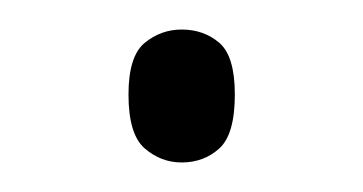

<svg xmlns="http://www.w3.org/2000/svg" viewBox="-20 -537 246 130"><path d="M103 -427Q89 -427 78 -436.5Q67 -446 67 -473Q67 -499 78 -508Q89 -517 103 -517Q118 -517 128.5 -508Q139 -499 139 -473Q139 -446 128.5 -436.5Q118 -427 103 -427Z"/></svg>

Font: Noto Serif ExtraLight
Style: Regular
Weight: 200
Designer: Monotype Design Team
Foundry: Monotype Imaging Inc.
Version: Version 2.015; ttfautohint (v1.8.4.7-5d5b)